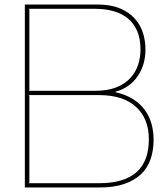

<svg xmlns="http://www.w3.org/2000/svg" viewBox="-20 -830 745 850"><path d="M660 -212Q660 -164 646.5 -125Q633 -86 604 -58.5Q575 -31 529.5 -15.5Q484 0 420 0H90V-810H411Q469 -810 509.5 -793.5Q550 -777 575.5 -749Q601 -721 612.5 -685.5Q624 -650 624 -611Q624 -543 589 -492Q554 -441 491 -424V-422Q538 -411 570 -390.5Q602 -370 622 -342Q642 -314 651 -280.5Q660 -247 660 -212ZM602 -611Q602 -658 587.5 -692Q573 -726 546.5 -748Q520 -770 483 -780.5Q446 -791 401 -791H107L110 -788V-431L107 -428H401Q457 -428 495.5 -443.5Q534 -459 557.5 -485Q581 -511 591.5 -543.5Q602 -576 602 -611ZM639 -213Q639 -305 582 -357Q525 -409 419 -409H106L110 -406V-22L107 -19H420Q529 -19 584 -67.5Q639 -116 639 -213Z"/></svg>

Font: TypoPRO Sinkin Sans
Style: 100 Thin
Weight: 100
Designer: Keith Bates
Foundry: K-Type
Version: Sinkin Sans (version 1.0)  by Keith Bates   •   © 2014   www